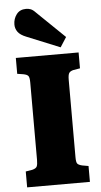

<svg xmlns="http://www.w3.org/2000/svg" viewBox="-63 -998 547 1036"><g transform="rotate(-5 211.0 -480.0)"><path d="M41 0V-86L77 -92Q97 -97 102 -107.5Q107 -118 107 -143V-562Q107 -588 101 -597Q95 -606 73 -610L41 -615V-701H381V-615L345 -609Q328 -605 321.5 -595.5Q315 -586 315 -558V-139Q315 -114 320.5 -105.5Q326 -97 347 -92L381 -86V0ZM287 -737 108 -810Q75 -823 62 -841Q49 -859 49 -881Q49 -912 67 -936Q85 -960 119 -960Q132 -960 144 -955.5Q156 -951 171 -935L321 -790Z"/></g></svg>

Font: Literata ExtraBold
Style: Regular
Weight: 800
Designer: Latin by Veronika Burian and Jose Scaglione. Greek by Irene Vlachou. Cyrillic by Vera Evstafieva.
Foundry: TypeTogether
Version: Version 3.103;gftools[0.9.29]